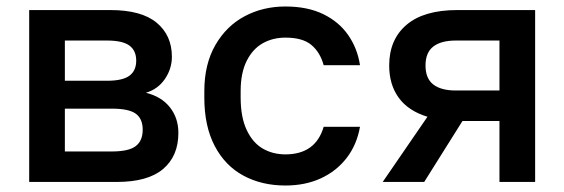

<svg xmlns="http://www.w3.org/2000/svg" viewBox="-20 -561 1740 592"><path d="M70 -530H320Q416 -530 463 -491Q510 -452 510 -386Q510 -349 488.5 -317.5Q467 -286 430 -275Q478 -263 504 -230Q530 -197 530 -151Q530 -80 483 -40Q436 0 340 0H70ZM420 -161Q420 -195 398.5 -210.5Q377 -226 325 -226H180V-94H325Q377 -94 398.5 -110.5Q420 -127 420 -161ZM400 -374Q400 -405 379 -420.5Q358 -436 310 -436H180V-312H310Q358 -312 379 -327.5Q400 -343 400 -374Z M610 -260V-280Q610 -363 644 -422Q678 -481 734.5 -511Q791 -541 860 -541Q928 -541 976.5 -517.5Q1025 -494 1053.5 -453Q1082 -412 1090 -360H978Q967 -400 940 -422.5Q913 -445 860 -445Q821 -445 790 -427.5Q759 -410 740.5 -373Q722 -336 722 -280V-260Q722 -200 740.5 -160.5Q759 -121 790 -103Q821 -85 860 -85Q953 -85 978 -170H1090Q1080 -114 1048.5 -73.5Q1017 -33 969 -11Q921 11 860 11Q787 11 730.5 -19.5Q674 -50 642 -111Q610 -172 610 -260Z M1180 -359Q1180 -439 1233.5 -484.5Q1287 -530 1390 -530H1630V0H1520V-188H1406L1288 0H1160L1298 -201Q1239 -219 1209.5 -259.5Q1180 -300 1180 -359ZM1385 -282H1520V-436H1385Q1340 -436 1316 -417.5Q1292 -399 1292 -359Q1292 -319 1316 -300.5Q1340 -282 1385 -282Z"/></svg>

Font: .
Style: 
Weight: 500
Designer: A.Korolkova, Vitaly Kuzmin
Foundry: ParaType Ltd
Version: Version 1.000; Glyphs 3.2, build 3192.0